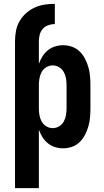

<svg xmlns="http://www.w3.org/2000/svg" viewBox="-20 -763 540 998"><path d="M58 215V-549Q58 -575 63 -602Q68 -629 81.5 -652.5Q95 -676 115 -694Q135 -712 160 -723.5Q185 -735 211.5 -739Q238 -743 265 -743V-638Q248 -638 231 -632Q214 -626 202.5 -613Q191 -600 186.5 -583Q182 -566 182 -549V-431Q189 -451 200.5 -469.5Q212 -488 228.5 -501.5Q245 -515 266 -521.5Q287 -528 308 -528Q332 -528 354.5 -520Q377 -512 394 -495.5Q411 -479 422 -457.5Q433 -436 439.5 -413.5Q446 -391 448 -367.5Q450 -344 450 -320V-200Q450 -176 448 -152.5Q446 -129 439.5 -106.5Q433 -84 422 -62.5Q411 -41 394 -24.5Q377 -8 354.5 0Q332 8 308 8Q287 8 266 1.5Q245 -5 228.5 -18.5Q212 -32 200.5 -50.5Q189 -69 182 -89V215ZM254 -97Q272 -97 287.5 -106.5Q303 -116 311.5 -131.5Q320 -147 323 -164.5Q326 -182 326 -200V-320Q326 -338 323 -355.5Q320 -373 311.5 -388.5Q303 -404 287.5 -413.5Q272 -423 254 -423Q236 -423 220.5 -413.5Q205 -404 196.5 -388.5Q188 -373 185 -355.5Q182 -338 182 -320V-200Q182 -182 185 -164.5Q188 -147 196.5 -131.5Q205 -116 220.5 -106.5Q236 -97 254 -97Z"/></svg>

Font: Iosevka Extrabold
Style: Regular
Weight: 800
Monospace: yes
Designer: Belleve Invis
Foundry: Belleve Invis
Version: Version 32.5.0; ttfautohint (v1.8.4)